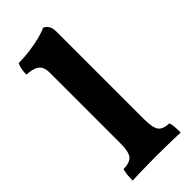

<svg xmlns="http://www.w3.org/2000/svg" viewBox="-233 -760 806 806"><g transform="rotate(-45 170.0 -357.0)"><path d="M27.8 2.9Q27.8 -15.1 29.3 -30.5Q30.8 -45.9 34.7 -58.1Q74.7 -59.1 88.4 -77.1Q102.1 -95.2 102.1 -145V-561Q102.1 -583 95.9 -596.4Q89.8 -609.9 73.7 -617.4Q57.6 -625 26.9 -627Q26.9 -642.1 29.3 -656.5Q31.7 -670.9 38.1 -684.1Q71.8 -684.1 107.4 -689Q143.1 -693.8 171.9 -701.4Q200.7 -709 214.8 -716.8Q228 -711.9 235.8 -699.5Q243.7 -687 243.7 -664.1V-145Q243.7 -95.2 256.8 -77.1Q270 -59.1 306.6 -58.1Q311 -45.9 312 -29.5Q313 -13.2 313 2.9Q298.8 2 275.4 1.5Q252 1 224.9 0.5Q197.8 0 170.9 0Q144 0 116 0.5Q87.9 1 64.9 1.5Q42 2 27.8 2.9Z"/></g></svg>

Font: Ekush
Style: Regular
Weight: 400
Designer: Jayed Ahsan Saad & S M Khalid Hossain
Foundry: Codepotro
Version: Codepotro Ekush; Version 0.600